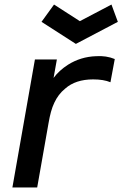

<svg xmlns="http://www.w3.org/2000/svg" viewBox="-20 -824 538 844"><path d="M313.5 -631 162.5 -728 217.5 -804 331 -731 470 -804 498 -728ZM484.5 -564.5 465.5 -462.5Q435.5 -475 389.5 -475Q312 -475 266.5 -434.5Q250.5 -421.5 239 -406.2Q227.5 -391 218.8 -372.5Q210 -354 204 -332Q198 -310 193.5 -283.5L143.5 0H34.5L133.5 -562.5H230L215.5 -481.5Q240 -514.5 279 -539.5Q334.5 -574.5 402 -577Q447 -580 484.5 -564.5Z"/></svg>

Font: Russisch Sans SemiBold
Style: Italic
Weight: 600
Width: 4
Italic angle: -10°
Designer: Michael Sharanda (font) & Cristiano Sobral (main changes)
Foundry: Michael Sharanda
Version: Version 2.00;September 8, 2020;FontCreator 13.0.0.2681 64-bi